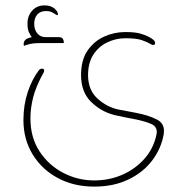

<svg xmlns="http://www.w3.org/2000/svg" viewBox="-20 -479 690 713"><path d="M70 -309Q68 -309 68 -313V-319Q70 -330 80 -335Q90 -340 98 -341Q94 -346 88 -358Q82 -370 82 -391Q82 -420 99.5 -439.5Q117 -459 145 -459Q168 -459 181.5 -448Q195 -437 195 -426Q195 -421 191 -423Q187 -425 184 -427Q181 -429 176 -432Q166 -438 151 -438Q129 -438 118 -424.5Q107 -411 107 -391Q107 -369 118.5 -355Q130 -341 150 -341H199Q210 -341 213.5 -334.5Q217 -328 217 -323V-321Q217 -319 215 -319H134Q117 -319 105.5 -318Q94 -317 78 -312Q75 -311 73 -310Q71 -309 70 -309ZM485 -60Q532 -51 563 -35Q594 -19 588 19Q579 72 545.5 116.5Q512 161 457 187.5Q402 214 330 214Q254 214 194.5 182Q135 150 101 94Q67 38 67 -33Q67 -89 83 -137Q99 -185 125 -219Q130 -224 136 -224Q144 -224 144 -217Q144 -216 143.5 -213Q143 -210 141 -208Q113 -157 103 -117Q93 -77 93 -40Q93 32 127 83.5Q161 135 215 163Q269 191 330 191Q386 191 434 170Q482 149 516 111Q550 73 561 21Q567 -8 541 -19Q515 -30 477 -37Q460 -40 441 -44Q422 -48 404 -52Q354 -65 317.5 -101.5Q281 -138 281 -200Q281 -256 305 -291Q329 -326 366.5 -343Q404 -360 445 -360Q481 -360 500.5 -354.5Q520 -349 533 -342Q541 -338 548.5 -332Q556 -326 556 -319Q556 -312 549 -312Q545 -312 540 -315Q527 -323 506.5 -330Q486 -337 446 -337Q411 -337 379 -322Q347 -307 327 -276.5Q307 -246 307 -200Q307 -145 342 -113Q377 -81 421 -72Q438 -69 453.5 -66Q469 -63 485 -60Z"/></svg>

Font: Zain ExtraLight
Style: Regular
Weight: 200
Designer: Zain,Boutros
Foundry: Mobile Telecommunications Company (Zain), 2024
Version: Version 1.51; ttfautohint (v1.8.4)